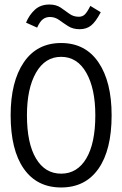

<svg xmlns="http://www.w3.org/2000/svg" viewBox="-20 -817 540 848"><path d="M250 11Q143 11 85 -72Q27 -155 27 -308Q27 -456 85 -541.5Q143 -627 250 -627Q357 -627 415 -541.5Q473 -456 473 -308Q473 -155 415 -72Q357 11 250 11ZM250 -50Q321 -50 361 -117Q401 -184 401 -308Q401 -426 361 -496Q321 -566 250 -566Q179 -566 139 -496Q99 -426 99 -308Q99 -184 139 -117Q179 -50 250 -50ZM379 -791 425 -763Q403 -721 382.5 -704.5Q362 -688 332 -688Q302 -688 281 -701.5Q260 -715 241.5 -728.5Q223 -742 200 -742Q183 -742 169.5 -732Q156 -722 144 -695L95 -717Q109 -751 134 -774Q159 -797 198 -797Q228 -797 248 -783.5Q268 -770 286 -756.5Q304 -743 328 -743Q344 -743 354.5 -753Q365 -763 379 -791Z"/></svg>

Font: Ligconsolata
Style: Regular
Weight: 400
Monospace: yes
Designer: Raph Levien, Cyreal, Brenton Simpson
Foundry: Raph Levien, Cyreal, Google
Version: Version 3.001; ttfautohint (v1.8.2.53-6de2)